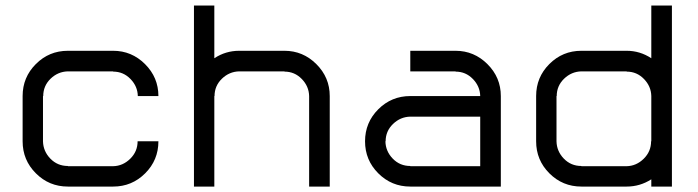

<svg xmlns="http://www.w3.org/2000/svg" viewBox="-20 -687 2570 707"><path d="M487.5 -333.3Q486.7 -369.2 460.4 -396.2Q434.2 -423.3 396.7 -423.3V-424.2H230Q193.3 -423.3 166.2 -397.1Q139.2 -370.8 139.2 -333.3H138.3V-166.7Q139.2 -130 165.4 -102.9Q191.7 -75.8 230 -75.8V-75H396.7Q432.5 -75.8 459.6 -102.5Q486.7 -129.2 486.7 -166.7H563.3Q563.3 -97.5 514.6 -48.8Q465.8 0 396.7 0H230Q160.8 0 112.1 -48.8Q63.3 -97.5 63.3 -166.7V-333.3Q63.3 -402.5 112.1 -451.2Q160.8 -500 230 -500H396.7Q465 -500 514.2 -450.8Q563.3 -401.7 563.3 -333.3Z M769.2 -666.7V-472.5Q810.8 -500 860.8 -500H1027.5Q1095.8 -500 1145 -450.8Q1194.2 -401.7 1194.2 -333.3V0H1118.3V-333.3Q1117.5 -369.2 1091.2 -396.2Q1065 -423.3 1027.5 -423.3V-424.2H860.8Q824.2 -423.3 797.1 -397.1Q770 -370.8 770 -333.3H769.2V0H694.2V-666.7Z M1824.2 0H1490.8Q1421.7 0 1372.9 -48.8Q1324.2 -97.5 1324.2 -166.7Q1324.2 -235.8 1372.9 -284.6Q1421.7 -333.3 1490.8 -333.3H1748.3Q1747.5 -369.2 1721.2 -396.2Q1695 -423.3 1657.5 -423.3V-424.2H1490.8V-500H1657.5Q1725.8 -500 1775 -450.8Q1824.2 -401.7 1824.2 -333.3ZM1748.3 -75V-257.5H1490.8Q1454.2 -256.7 1427.1 -230.4Q1400 -204.2 1400 -166.7H1399.2Q1400 -130 1426.2 -102.9Q1452.5 -75.8 1490.8 -75.8V-75Z M2287.5 -75Q2323.3 -75.8 2350.4 -102.5Q2377.5 -129.2 2377.5 -166.7H2378.3V-333.3Q2377.5 -369.2 2351.2 -396.2Q2325 -423.3 2287.5 -423.3V-424.2H2120.8Q2084.2 -423.3 2057.1 -397.1Q2030 -370.8 2030 -333.3H2029.2V-166.7Q2030 -130 2056.2 -102.9Q2082.5 -75.8 2120.8 -75.8V-75ZM2287.5 0H2120.8Q2051.7 0 2002.9 -48.8Q1954.2 -97.5 1954.2 -166.7V-333.3Q1954.2 -402.5 2002.9 -451.2Q2051.7 -500 2120.8 -500H2287.5Q2336.7 -500 2378.3 -472.5V-666.7H2454.2V0H2378.3V-26.7Q2336.7 0 2287.5 0Z"/></svg>

Font: 0xA000-Squarish
Style: Squareish
Weight: 400
Version: Version 0.1